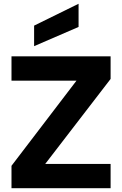

<svg xmlns="http://www.w3.org/2000/svg" viewBox="-20 -999 647 1019"><path d="M397 -979V-856L161 -754V-863ZM567 -580 220 -129H567V0H41V-119L386 -571H41V-700H567Z"/></svg>

Font: Albert Sans ExtraBold
Style: Regular
Weight: 800
Designer: Andreas Rasmussen
Foundry: a.Foundry
Version: Version 1.025